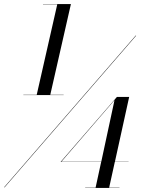

<svg xmlns="http://www.w3.org/2000/svg" viewBox="-37 -826 698 949"><path d="M-17 100 633.5 -650H636L-14.5 100ZM175.5 -806H313.5L211.5 -357.5H277.5V-356H78.5V-357.5H144.5L246 -804.5H175.5ZM541 -347H601.5L531 -26.5H598.5V-25.5H530.5L502.5 101.5H553.5V103H384V101.5H435.5L463 -25.5H262.5ZM529 -331 266 -26.5H463.5Z"/></svg>

Font: Bodoni Moda 72pt Medium
Style: Italic
Weight: 500
Italic angle: -13°
Designer: Owen Earl
Foundry: indestructible type
Version: Version 2.004